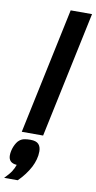

<svg xmlns="http://www.w3.org/2000/svg" viewBox="-145 -771 545 1090"><g transform="rotate(10 128.0 -226.0)"><path d="M16.1 0 169.9 -727.1H293L139.2 0ZM-37.1 274.9Q-10.3 248 2.2 228.3Q14.6 208.5 20.5 189.9Q-27.3 187 -27.3 143.1Q-27.3 130.9 -24.4 117.4Q-21.5 104 -16.4 91.6Q-11.2 79.1 -4.4 68.6Q2.4 58.1 10.7 51.8Q22.9 42 38.1 39.1Q53.2 36.1 72.8 36.1Q106 36.1 119.9 51Q133.8 65.9 133.8 92.8Q133.8 116.2 127.4 139.2Q121.1 162.1 109.9 184.1Q84.5 232.4 41.5 274.9Z"/></g></svg>

Font: Clear Sans
Style: Bold Italic
Weight: 700
Italic angle: -12°
Foundry: Intel Corporation
Version: Version 1.00